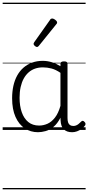

<svg xmlns="http://www.w3.org/2000/svg" viewBox="-20 -976 663 1442"><path d="M265 17Q210 17 166 -12Q122 -41 96.5 -98Q71 -155 71 -238Q71 -288 80.5 -331Q90 -374 109 -408.5Q128 -443 156 -467.5Q184 -492 220.5 -505.5Q257 -519 301 -519Q335 -519 368 -509Q401 -499 434 -479V-495Q434 -506 440.5 -510.5Q447 -515 461 -515Q475 -515 481 -510.5Q487 -506 487 -496V-91Q487 -70 491.5 -56.5Q496 -43 506 -36.5Q516 -30 531 -30Q541 -30 550.5 -33.5Q560 -37 569.5 -44.5Q579 -52 590 -63Q595 -69 601.5 -68.5Q608 -68 614 -61Q621 -55 622 -48Q623 -41 619 -34Q608 -19 592 -7.5Q576 4 558 10.5Q540 17 522 17Q501 17 485.5 11.5Q470 6 458.5 -5.5Q447 -17 441.5 -33.5Q436 -50 435 -72Q435 -76 434.5 -81.5Q434 -87 434 -92Q411 -47 382 -23.5Q353 0 322.5 8.5Q292 17 265 17ZM127 -242Q127 -180 143.5 -133Q160 -86 192.5 -59.5Q225 -33 274 -33Q306 -33 336.5 -46.5Q367 -60 392.5 -92.5Q418 -125 434 -181V-429Q399 -453 367 -461.5Q335 -470 302 -470Q270 -470 243 -460.5Q216 -451 194.5 -432Q173 -413 158 -385.5Q143 -358 135 -322Q127 -286 127 -242ZM258 -623Q251 -623 241.5 -631Q232 -639 232 -647Q232 -649 233.5 -651.5Q235 -654 237 -659L356 -827Q359 -833 363 -835Q367 -837 372 -837Q379 -837 387.5 -832Q396 -827 402.5 -820.5Q409 -814 409 -807Q409 -803 407.5 -800Q406 -797 402 -793L272 -632Q265 -623 258 -623ZM0 436H623V446H0ZM0 -20H623V0H0ZM0 -505H623V-500H0ZM0 -956H623V-946H0Z"/></svg>

Font: Playwrite HU Guides
Style: Regular
Weight: 400
Designer: Veronika Burian, José Scaglione
Foundry: TypeTogether
Version: Version 1.003